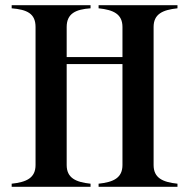

<svg xmlns="http://www.w3.org/2000/svg" viewBox="-20 -720 729 740"><path d="M664 -688V-700H360V-688C417 -682 452 -666 452 -616V-500H237V-616C237 -668 272 -684 329 -688V-700H25V-688C84 -683 117 -668 117 -616V-84C117 -34 82 -18 25 -12V0H329V-12C272 -18 237 -34 237 -84V-473H452V-84C452 -34 417 -18 360 -12V0H664V-12C607 -18 572 -34 572 -84V-616C572 -666 607 -682 664 -688Z"/></svg>

Font: Sprat Condensed Medium
Style: Regular
Weight: 500
Width: 3
Designer: Ethan Nakache
Foundry: Collletttivo
Version: Version 2.000;Glyphs 3.2 (3217)